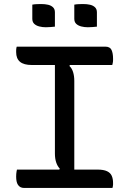

<svg xmlns="http://www.w3.org/2000/svg" viewBox="-20 -931 640 951"><path d="M348 -65H263L276 -96Q265 -107 258.5 -126Q252 -145 252 -170Q252 -226 252 -283.5Q252 -341 252 -399.5Q252 -458 252 -516.5Q252 -575 252 -635H337L324 -604Q336 -593 342 -574Q348 -555 348 -530Q348 -474 348 -416.5Q348 -359 348 -300.5Q348 -242 348 -183Q348 -124 348 -65ZM537 0H100Q89 0 81.5 -4Q74 -8 69 -15.5Q64 -23 62 -33.5Q60 -44 60 -56Q60 -63 60.5 -69.5Q61 -76 62 -81.5Q63 -87 64 -91H463Q493 -91 510 -83Q527 -75 533.5 -60Q540 -45 540 -25Q540 -21 540 -16.5Q540 -12 539 -8Q538 -4 537 0ZM63 -700H501Q525 -700 532.5 -683.5Q540 -667 540 -641Q540 -637 540 -633Q540 -629 539.5 -625Q539 -621 538 -617Q537 -613 536 -609H138Q98 -609 79 -625Q60 -641 60 -673Q60 -677 60 -681Q60 -685 60.5 -688.5Q61 -692 61.5 -695Q62 -698 63 -700ZM140 -908Q150 -910 162 -910.5Q174 -911 184 -911Q203 -911 218 -907.5Q233 -904 242.5 -895Q252 -886 252 -870V-799Q242 -798 230 -797Q218 -796 207 -796Q190 -796 174.5 -800Q159 -804 149.5 -813Q140 -822 140 -838ZM348 -908Q358 -910 370 -910.5Q382 -911 392 -911Q411 -911 426 -907.5Q441 -904 450.5 -895Q460 -886 460 -870V-799Q450 -798 438 -797Q426 -796 415 -796Q398 -796 382.5 -800Q367 -804 357.5 -813Q348 -822 348 -838Z"/></svg>

Font: Recursive Monospace Casual
Style: Regular
Weight: 400
Version: Version 1.047